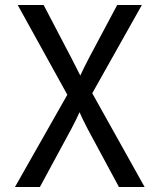

<svg xmlns="http://www.w3.org/2000/svg" viewBox="-20 -750 640 770"><path d="M40 0 250 -370 51 -730H155L268 -514Q277 -497 286.5 -477.5Q296 -458 302 -447Q307 -458 316.5 -477.5Q326 -497 335 -514L450 -730H549L350 -376L560 0H457L332 -232Q323 -249 313.5 -268.5Q304 -288 299 -300Q294 -288 284.5 -269Q275 -250 266 -233L140 0Z"/></svg>

Font: JetBrainsMono NF
Style: Regular
Weight: 400
Designer: Philipp Nurullin, Konstantin Bulenkov
Foundry: JetBrains
Version: Version 2.251; ttfautohint (v1.8.3);Nerd Fonts 2.2.2